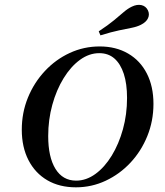

<svg xmlns="http://www.w3.org/2000/svg" viewBox="-20 -778 695 809"><path d="M300 11.3Q230.6 11.3 179.4 -18.5Q128.2 -48.4 100 -103.2Q71.8 -158.1 71.8 -231.5Q71.8 -303.2 97.6 -366.5Q123.4 -429.8 169 -478.6Q214.5 -527.4 273.8 -554.8Q333.1 -582.3 400 -582.3Q468.5 -582.3 519.8 -552.4Q571 -522.6 598.8 -468.1Q626.6 -413.7 626.6 -340.3Q626.6 -268.5 600.8 -204.8Q575 -141.1 529.8 -92.7Q484.7 -44.4 425.4 -16.5Q366.1 11.3 300 11.3ZM300.8 -16.9Q343.5 -16.9 382.3 -45.2Q421 -73.4 450.8 -122.2Q480.6 -171 498 -233.5Q515.3 -296 515.3 -365.3Q515.3 -425 501.6 -466.9Q487.9 -508.9 462.1 -531.5Q436.3 -554 398.4 -554Q355.6 -554 316.9 -525.8Q278.2 -497.6 248 -448.4Q217.7 -399.2 200.4 -336.3Q183.1 -273.4 183.1 -204.8Q183.1 -116.1 213.7 -66.5Q244.4 -16.9 300.8 -16.9ZM403.2 -629 396 -646Q436.3 -672.6 460.5 -692.7Q484.7 -712.9 501.6 -727.4Q518.5 -741.9 535.5 -750Q557.3 -760.5 575.8 -756.5Q594.4 -752.4 603.2 -734.7Q611.3 -717.7 603.6 -701.2Q596 -684.7 573.4 -673.4Q557.3 -665.3 535.1 -660.9Q512.9 -656.5 481.5 -650Q450 -643.5 403.2 -629Z"/></svg>

Font: Playfair 5pt SemiExpanded Light SemiBold
Style: Italic
Weight: 600
Italic angle: -15.6°
Version: Version 2.001;gftools[0.9.30]